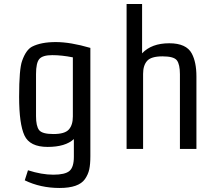

<svg xmlns="http://www.w3.org/2000/svg" viewBox="-20 -740 1076 954"><path d="M342 -161V-455Q287 -466 239.5 -466Q192 -466 175.5 -447Q159 -428 159 -372V-163Q159 -114 174 -94Q189 -74 245.5 -74Q302 -74 322 -96.5Q342 -119 342 -161ZM347 39V-49Q305 -10 216.5 -10Q128 -10 101.5 -67Q75 -124 75 -259Q75 -398 90 -438Q109 -492 139 -508Q184 -531 257 -531Q330 -531 429 -502V36Q429 76 423.5 101.5Q418 127 402 150Q371 194 276 194Q181 194 103 156L119 106Q187 128 245 128Q303 128 325 109.5Q347 91 347 39Z M956 -360V0H874V-371Q874 -420 859 -440Q844 -460 787.5 -460Q731 -460 711 -437.5Q691 -415 691 -373V0H609V-720H686V-475Q733 -525 821 -525Q906 -525 933 -474Q956 -431 956 -360Z"/></svg>

Font: Strait
Style: Regular
Weight: 400
Width: 3
Designer: Eduardo Rodriguez Tunni
Foundry: Eduardo Rodriguez Tunni
Version: Version 1.001